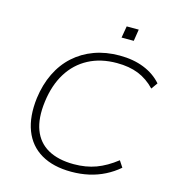

<svg xmlns="http://www.w3.org/2000/svg" viewBox="-127 -994 1014 1109"><g transform="rotate(15 380.0 -439.0)"><path d="M400 8Q292 8 219.5 -34.5Q147 -77 116 -158Q85 -239 99 -352Q110 -435 142.5 -502Q175 -569 227 -616Q279 -663 347.5 -688Q416 -713 498 -713Q580 -713 644 -687.5Q708 -662 750 -614L723 -576Q678 -623 623 -645Q568 -667 494 -667Q398 -667 325 -628.5Q252 -590 207 -517.5Q162 -445 149 -343Q136 -243 161.5 -175Q187 -107 248.5 -72.5Q310 -38 403 -38Q476 -38 535.5 -60Q595 -82 655 -129L680 -91Q643 -59 598.5 -36.5Q554 -14 504.5 -3Q455 8 400 8ZM481 -816 493 -886H565L554 -816Z"/></g></svg>

Font: Nunito Sans 10pt SemiExpanded ExtraLight
Style: Italic
Weight: 250
Width: 6
Italic angle: -9°
Designer: Vernon Adams
Foundry: Vernon Adams
Version: Version 3.101;gftools[0.9.27]